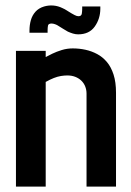

<svg xmlns="http://www.w3.org/2000/svg" viewBox="-20 -689 486 710"><path d="M284 -665V-657Q284 -648 282.5 -638.5Q281 -629 270 -629Q264 -629 255.5 -633.5Q247 -638 242 -641Q232 -647 226 -651Q220 -655 211 -659Q195 -667 177.5 -668.5Q160 -670 143 -665Q123 -659 111 -645.5Q99 -632 94 -614Q89 -596 89 -576V-568H156V-576Q156 -587 157.5 -594.5Q159 -602 171 -602Q176 -602 183.5 -599.5Q191 -597 198 -592Q203 -589 215 -581.5Q227 -574 231 -572Q240 -568 249.5 -565Q259 -562 269 -562Q310 -562 330.5 -591Q351 -620 351 -657V-665ZM300 -343V1H409V-346Q409 -385 400 -413Q391 -441 375.5 -459.5Q360 -478 339.5 -489Q319 -500 296 -505Q273 -510 249 -510Q228 -510 208.5 -504Q189 -498 173.5 -490.5Q158 -483 149 -478V-501H39V1H149V-386Q165 -395 179 -400.5Q193 -406 205.5 -408Q218 -410 229 -410Q245 -410 258 -405Q271 -400 280.5 -391Q290 -382 295 -369.5Q300 -357 300 -343Z"/></svg>

Font: Advent Pro
Style: Regular
Weight: 400
Designer: VivaRado, Andreas Kalpakidis
Foundry: VivaRado, Andreas Kalpakidis
Version: Version 3.000